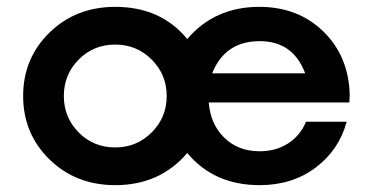

<svg xmlns="http://www.w3.org/2000/svg" viewBox="-20 -530 1085 560"><path d="M1000 -252.5 998.8 -231.2H588.8Q593.8 -167.5 634.4 -128.1Q675 -88.8 737.5 -88.8Q785 -88.8 820.6 -111.9Q856.2 -135 872.5 -175H991.2Q968.8 -92.5 900.6 -41.2Q832.5 10 737.5 10Q603.8 10 526.2 -83.8Q446.2 10 316.2 10Q201.2 10 124.4 -65Q47.5 -140 47.5 -250Q47.5 -360 124.4 -435Q201.2 -510 316.2 -510Q448.8 -510 526.2 -416.2Q606.2 -510 736.2 -510Q850 -510 923.8 -437.5Q997.5 -365 1000 -252.5ZM737.5 -410Q636.2 -410 598.8 -316.2H870Q835 -410 737.5 -410ZM316.2 -100Q378.8 -100 422.5 -143.8Q466.2 -187.5 466.2 -250Q466.2 -312.5 422.5 -356.2Q378.8 -400 316.2 -400Q252.5 -400 209.4 -356.2Q166.2 -312.5 166.2 -250Q166.2 -187.5 209.4 -143.8Q252.5 -100 316.2 -100Z"/></svg>

Font: Now Medium
Style: Regular
Weight: 500
Designer: Alfredo Marco Pradil
Foundry: Alfredo Marco Pradil
Version: Version 1.002;PS 001.002;hotconv 1.0.88;makeotf.lib2.5.64775